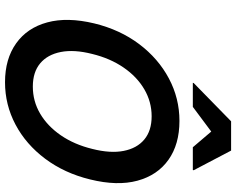

<svg xmlns="http://www.w3.org/2000/svg" viewBox="-108 -823 941 765"><g transform="rotate(90 362.5 -440.5)"><path d="M307.5 10Q215 10 152.9 -34.2Q90.8 -78.3 69.2 -158.3Q47.5 -238.3 73.3 -345.8Q98.3 -448.3 155.8 -524.6Q213.3 -600.8 292.5 -642.9Q371.7 -685 461.7 -685Q555 -685 616.7 -641.2Q678.3 -597.5 700 -517.5Q721.7 -437.5 695 -329.2Q670 -226.7 612.5 -150Q555 -73.3 476.2 -31.7Q397.5 10 307.5 10ZM325 -100.8Q383.3 -100.8 432.9 -130Q482.5 -159.2 519.2 -212.5Q555.8 -265.8 573.3 -337.5Q591.7 -410 581.2 -462.9Q570.8 -515.8 535.8 -545Q500.8 -574.2 443.3 -574.2Q385.8 -574.2 335.8 -545Q285.8 -515.8 249.2 -462.5Q212.5 -409.2 195 -337.5Q176.7 -265.8 187.1 -212.5Q197.5 -159.2 232.5 -130Q267.5 -100.8 325 -100.8ZM310 -738.3 310.8 -741.7 463.3 -890.8H580L658.3 -741.7L657.5 -738.3H566.7L504.2 -811.7L405.8 -738.3Z"/></g></svg>

Font: Funnel Sans SemiBold
Style: Italic
Weight: 600
Italic angle: -14.036°
Designer: NORD ID, Kristian Moeller
Foundry: Dicotype
Version: Version 1.000